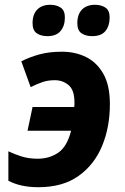

<svg xmlns="http://www.w3.org/2000/svg" viewBox="-20 -772 523 802"><path d="M140 10Q66 10 15 -17V-140Q40 -128 70 -118.5Q100 -109 137 -109Q186 -109 223 -134Q260 -159 277 -226H95L116 -325H290Q291 -330 291 -335Q291 -340 291 -344Q291 -396 266.5 -416.5Q242 -437 209 -437Q181 -437 158.5 -429.5Q136 -422 108 -408L69 -516Q105 -534 145.5 -545Q186 -556 239 -556Q294 -556 339 -534Q384 -512 411.5 -464Q439 -416 439 -337Q439 -241 406.5 -162.5Q374 -84 308 -37Q242 10 140 10ZM365 -621Q338 -621 320.5 -633Q303 -645 303 -675Q303 -712 322.5 -732Q342 -752 377 -752Q402 -752 420 -740.5Q438 -729 438 -699Q438 -664 420.5 -642.5Q403 -621 365 -621ZM178 -621Q151 -621 133.5 -633Q116 -645 116 -675Q116 -712 135.5 -732Q155 -752 190 -752Q215 -752 233 -740.5Q251 -729 251 -699Q251 -664 233 -642.5Q215 -621 178 -621Z"/></svg>

Font: BC Sans
Style: Bold Italic
Weight: 700
Italic angle: -12°
Designer: Monotype Design Team
Province of B.C.
Foundry: Monotype Imaging Inc.
Version: Version 2.000;GOOG;noto-source:20170915:90ef993387c0